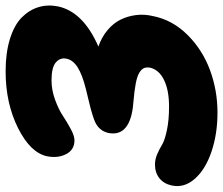

<svg xmlns="http://www.w3.org/2000/svg" viewBox="-80 -716 775 666"><g transform="rotate(-90 307.0 -383.5)"><path d="M249 -16.1Q174.8 -16.1 113.5 -36.9Q52.2 -57.6 19.5 -94.5Q-13.2 -131.3 -3.9 -174.8Q2 -202.1 21.2 -217.5Q40.5 -232.9 68.8 -232.9Q86.9 -232.9 104.5 -225.3Q122.1 -217.8 137.2 -208.5Q152.3 -199.2 187.3 -191.7Q222.2 -184.1 270 -184.1Q326.2 -184.1 361.8 -201.4Q397.5 -218.8 404.8 -250Q406.7 -262.7 403.3 -271Q399.9 -279.3 387.5 -287.1Q375 -294.9 349.1 -299.8Q323.2 -304.7 282.2 -308.1Q224.6 -312.5 197.8 -334Q170.9 -355.5 178.2 -394Q185.1 -425.3 214.8 -439.9Q223.1 -443.8 237.5 -448.5Q252 -453.1 262.2 -455.8Q272.5 -458.5 296.9 -464.4Q321.3 -470.2 329.1 -472.2Q380.4 -484.9 406 -501.2Q431.6 -517.6 436 -540Q440.4 -561.5 423.1 -576.7Q405.8 -591.8 360.8 -591.8Q327.1 -591.8 293.2 -579.3Q259.3 -566.9 237.1 -552Q214.8 -537.1 191.4 -524.7Q168 -512.2 152.8 -512.2Q120.1 -512.2 105.2 -540.5Q90.3 -568.8 97.2 -606Q108.9 -664.6 195.1 -707.8Q281.2 -751 392.1 -751Q456.1 -751 504.2 -736.1Q552.2 -721.2 578.4 -695.6Q604.5 -669.9 614.5 -637.7Q624.5 -605.5 617.2 -568.8Q598.1 -481.4 478 -429.2Q511.7 -417.5 535.6 -397Q559.6 -376.5 571.5 -352.1Q583.5 -327.6 587.2 -298.8Q590.8 -270 584 -241.2Q570.8 -172.9 519 -120.6Q467.3 -68.4 396.7 -42.2Q326.2 -16.1 249 -16.1Z"/></g></svg>

Font: Shantell Sans Bouncy
Style: Italic
Weight: 800
Italic angle: -11.31°
Designer: Stephen Nixon, Anya Danilova, Shantell Martin
Foundry: Arrow Type
Version: Version 1.006;[9816181b4]